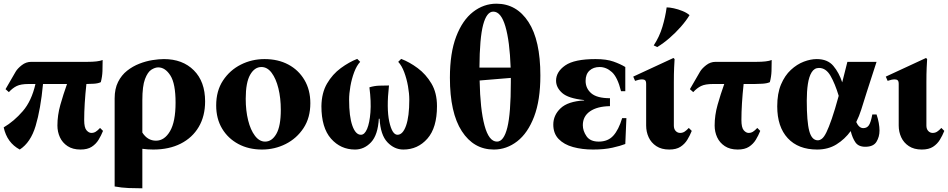

<svg xmlns="http://www.w3.org/2000/svg" viewBox="-20 -795 5135 1040"><path d="M87 15Q18 -22 0 -105Q56 -138 103.5 -193Q151 -248 172 -340H135Q93 -340 70.5 -329Q48 -318 28 -296L10 -312L65 -407Q75 -424 98 -442Q121 -460 149 -460H453Q512 -460 536 -470Q536 -440 535 -410Q534 -380 526 -350Q512 -343 488.5 -341.5Q465 -340 448 -340Q442 -285 439 -236Q436 -187 436 -145Q436 -104 448.5 -89.5Q461 -75 475 -75Q488 -75 498.5 -81.5Q509 -88 522 -102L538 -86Q528 -61 514 -38Q500 -15 477 0Q454 15 416 15Q374 15 346 -3.5Q318 -22 304.5 -51.5Q291 -81 291 -115Q291 -171 307 -227.5Q323 -284 343 -340H213Q200 -203 173 -113Q146 -23 87 15Z M868 -475Q969 -475 1030 -414Q1091 -353 1091 -246Q1091 -166 1056.5 -107.5Q1022 -49 959 -17Q896 15 810 15Q779 15 751 11V225Q714 225 676.5 223.5Q639 222 601 215V-262Q601 -314 619.5 -351Q638 -388 668.5 -412Q699 -436 735 -450Q771 -464 806 -469.5Q841 -475 868 -475ZM751 -77Q779 -33 825 -33Q871 -33 901 -84.5Q931 -136 931 -239Q931 -342 903 -386Q875 -430 837 -430Q820 -430 800 -417.5Q780 -405 765.5 -367Q751 -329 751 -252Z M1413 -475Q1486 -475 1541.5 -445.5Q1597 -416 1629 -362Q1661 -308 1661 -236Q1661 -157 1624 -101Q1587 -45 1527.5 -15Q1468 15 1399 15Q1327 15 1271 -15Q1215 -45 1183 -98.5Q1151 -152 1151 -224Q1151 -303 1188 -359Q1225 -415 1284.5 -445Q1344 -475 1413 -475ZM1416 -28Q1453 -28 1477 -70Q1501 -112 1501 -200Q1501 -264 1488 -316.5Q1475 -369 1451.5 -400.5Q1428 -432 1396 -432Q1359 -432 1335 -390Q1311 -348 1311 -260Q1311 -196 1324 -143.5Q1337 -91 1361 -59.5Q1385 -28 1416 -28Z M2153 -476Q2198 -459 2242.5 -426Q2287 -393 2317 -342.5Q2347 -292 2347 -220Q2347 -103 2295 -44Q2243 15 2165 15Q2116 15 2078.5 -24.5Q2041 -64 2036 -152H2032Q2027 -64 1990 -24.5Q1953 15 1903 15Q1825 15 1773 -44Q1721 -103 1721 -220Q1722 -292 1751.5 -342.5Q1781 -393 1826 -426Q1871 -459 1915 -476L1931 -460Q1912 -440 1898.5 -404Q1885 -368 1878 -328Q1871 -288 1871 -255Q1871 -164 1888.5 -114.5Q1906 -65 1935 -65Q1955 -65 1968.5 -97Q1982 -129 1986.5 -186.5Q1991 -244 1981 -322Q2007 -330 2034 -331Q2061 -332 2087 -332Q2073 -208 2088.5 -136.5Q2104 -65 2133 -65Q2162 -65 2179.5 -114.5Q2197 -164 2197 -255Q2197 -288 2190 -328Q2183 -368 2169.5 -404Q2156 -440 2137 -460Z M2669 -775Q2778 -775 2842.5 -676Q2907 -577 2907 -386Q2907 -252 2873 -163Q2839 -74 2781.5 -29.5Q2724 15 2655 15Q2546 15 2481.5 -84.5Q2417 -184 2417 -374Q2417 -508 2451 -597Q2485 -686 2542.5 -730.5Q2600 -775 2669 -775ZM2652 -732Q2616 -732 2597 -660.5Q2578 -589 2577 -429H2746Q2741 -572 2717.5 -652Q2694 -732 2652 -732ZM2672 -28Q2709 -28 2728 -104Q2747 -180 2747 -350Q2747 -362 2747 -373L2578 -359Q2581 -203 2604.5 -115.5Q2628 -28 2672 -28Z M3144 -251V-253Q3058 -262 3025 -291.5Q2992 -321 2992 -358Q2992 -406 3041.5 -440.5Q3091 -475 3206 -475Q3265 -475 3303 -461.5Q3341 -448 3367 -432V-301H3344Q3325 -377 3294.5 -404.5Q3264 -432 3228 -432Q3194 -432 3173 -412.5Q3152 -393 3152 -357Q3152 -316 3183 -289.5Q3214 -263 3284 -263V-220Q3215 -219 3176 -192Q3137 -165 3137 -117Q3137 -86 3157 -57Q3177 -28 3223 -28Q3273 -28 3302 -60Q3331 -92 3350 -155H3373L3367 -15Q3342 -5 3297.5 5Q3253 15 3192 15Q3133 15 3084 1.5Q3035 -12 3006 -42Q2977 -72 2977 -120Q2977 -171 3016.5 -208.5Q3056 -246 3144 -251Z M3711 -102 3727 -86Q3717 -61 3703 -38Q3689 -15 3666 0Q3643 15 3605 15Q3563 15 3535 -3.5Q3507 -22 3493.5 -51.5Q3480 -81 3480 -115V-340Q3480 -355 3474.5 -360Q3469 -365 3458 -365Q3450 -365 3440.5 -363Q3431 -361 3420 -357L3410 -380L3628 -481L3634 -475Q3633 -460 3631.5 -428.5Q3630 -397 3630 -349V-115Q3630 -96 3640 -85.5Q3650 -75 3664 -75Q3677 -75 3687.5 -81.5Q3698 -88 3711 -102ZM3591 -755Q3607 -755 3630 -750Q3653 -745 3676.5 -735.5Q3700 -726 3715 -713Q3697 -683 3668 -650Q3639 -617 3606 -588.5Q3573 -560 3540 -540L3521 -549Q3552 -596 3568 -649.5Q3584 -703 3591 -755Z M3735 -296 3717 -312 3772 -407Q3782 -424 3805 -442Q3828 -460 3856 -460H4077Q4136 -460 4160 -470Q4160 -440 4159 -410Q4158 -380 4150 -350Q4135 -343 4109 -341.5Q4083 -340 4067 -340H4008Q4002 -285 3999 -236Q3996 -187 3996 -145Q3996 -104 4008.5 -89.5Q4021 -75 4035 -75Q4048 -75 4058.5 -81.5Q4069 -88 4082 -102L4098 -86Q4088 -61 4074 -38Q4060 -15 4037 0Q4014 15 3976 15Q3934 15 3906 -3.5Q3878 -22 3864.5 -51.5Q3851 -81 3851 -115Q3851 -171 3867 -227.5Q3883 -284 3903 -340H3842Q3800 -340 3777.5 -329Q3755 -318 3735 -296Z M4667 0Q4630 0 4613.5 -24Q4597 -48 4588 -85Q4556 -41 4511 -13Q4466 15 4406 15Q4304 15 4247 -46.5Q4190 -108 4190 -219Q4190 -289 4210.5 -337.5Q4231 -386 4264 -416.5Q4297 -447 4334 -461Q4371 -475 4404 -475Q4463 -475 4494 -438Q4525 -401 4542 -349Q4555 -399 4570 -460H4728Q4698 -369 4675.5 -298Q4653 -227 4645 -201Q4634 -166 4618 -134Q4633 -101 4656 -101Q4676 -101 4686.5 -116.5Q4697 -132 4705 -175H4728Q4736 -152 4740 -129Q4744 -106 4744 -88Q4744 -54 4727.5 -27Q4711 0 4667 0ZM4350 -250Q4350 -136 4363.5 -85.5Q4377 -35 4410 -35Q4421 -35 4432.5 -44Q4444 -53 4456.5 -78.5Q4469 -104 4485.5 -151.5Q4502 -199 4523 -276Q4503 -342 4478.5 -384.5Q4454 -427 4416 -427Q4391 -427 4376.5 -403.5Q4362 -380 4356 -340Q4350 -300 4350 -250Z M5079 -102 5095 -86Q5085 -61 5071 -38Q5057 -15 5034 0Q5011 15 4973 15Q4931 15 4903 -3.5Q4875 -22 4861.5 -51.5Q4848 -81 4848 -115V-340Q4848 -355 4842.5 -360Q4837 -365 4826 -365Q4818 -365 4808.5 -363Q4799 -361 4788 -357L4778 -380L4996 -481L5002 -475Q5001 -460 4999.5 -428.5Q4998 -397 4998 -349V-115Q4998 -96 5008 -85.5Q5018 -75 5032 -75Q5045 -75 5055.5 -81.5Q5066 -88 5079 -102Z"/></svg>

Font: Bona Nova
Style: Bold
Weight: 700
Designer: Mateusz Machalski
Foundry: Capitalics
Version: Version 4.001; ttfautohint (v1.8.3)